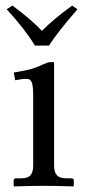

<svg xmlns="http://www.w3.org/2000/svg" viewBox="-20 -664 305 686"><path d="M105 -501Q67.9 -561.5 3.9 -630.9L24.4 -644Q90.8 -595.2 129.9 -553.7Q170.4 -595.2 237.8 -644L256.8 -630.9Q186.5 -550.3 154.8 -501ZM173.3 -71.8Q173.3 -49.3 183.1 -38.1Q192.9 -26.9 216.3 -26.9H235.4Q243.7 -26.9 243.7 -18.6V0L241.7 2Q176.8 0 135.7 0Q94.7 0 30.8 2L28.8 0V-18.6Q28.8 -26.9 36.6 -26.9H55.7Q79.6 -26.9 89.1 -38.1Q98.6 -49.3 98.6 -71.8V-320.8Q98.6 -357.9 93.3 -370.1Q87.9 -382.3 76.2 -382.3Q58.6 -382.3 34.2 -377.4L29.3 -404.8Q74.7 -412.6 92.5 -417.7Q110.4 -422.9 133.3 -433.6Q150.9 -441.9 158.2 -441.9H173.3Z"/></svg>

Font: Libertinage
Style: l
Weight: 400
Designer: OSP
Foundry: OSP
Version: Version 1.0; 2008; OFL relea